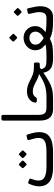

<svg xmlns="http://www.w3.org/2000/svg" viewBox="981 -1772 792 2795"><g transform="rotate(-90 1377.5 -374.0)"><path d="M345 2Q248 2 185.5 -21Q123 -44 93 -89.5Q63 -135 63 -202Q63 -235 72.5 -271.5Q82 -308 100 -348Q104 -357 109 -360Q114 -363 127 -358L162 -345Q171 -342 174 -336.5Q177 -331 173 -320Q163 -293 155 -265.5Q147 -238 147 -209Q147 -144 201 -119Q255 -94 349 -94H569Q631 -94 675 -103Q719 -112 743 -136.5Q767 -161 767 -210Q767 -250 754 -288L738 -345Q734 -358 737.5 -364.5Q741 -371 753 -374L792 -383Q806 -387 812 -379.5Q818 -372 822 -356L838 -297Q845 -273 848.5 -249.5Q852 -226 852 -201Q852 -121 815.5 -77Q779 -33 713.5 -15.5Q648 2 560 2ZM394 -389Q389 -384 382 -384Q375 -384 369 -390L333 -427Q328 -433 328 -439.5Q328 -446 333 -452L369 -489Q375 -495 382 -495Q389 -495 394 -489L431 -452Q437 -447 437.5 -439.5Q438 -432 432 -426ZM543 -389Q538 -383 531 -384Q524 -385 518 -390L480 -427Q475 -432 475 -439.5Q475 -447 480 -452L518 -489Q524 -495 530 -495Q536 -495 542 -489L579 -452Q585 -447 585 -439.5Q585 -432 579 -426Z M1210 2H1192Q1138 2 1100 -16.5Q1062 -35 1041 -79Q1020 -123 1020 -201V-725Q1020 -736 1026.5 -743Q1033 -750 1046 -750H1081Q1093 -750 1098 -743.5Q1103 -737 1103 -727V-218Q1103 -165 1114.5 -138.5Q1126 -112 1150.5 -103Q1175 -94 1214 -94H1225Q1240 -94 1240 -79V-28Q1240 2 1210 2Z M1210 2Q1195 2 1195 -13V-64Q1195 -94 1225 -94H1365Q1451 -94 1514.5 -112Q1578 -130 1642 -168L1742 -228L1808 -200L1664 -103Q1625 -78 1582 -53.5Q1539 -29 1482 -13.5Q1425 2 1342 2ZM1912 2Q1860 2 1817 -12.5Q1774 -27 1746.5 -64.5Q1719 -102 1714 -170L1766 -214Q1766 -171 1776 -146.5Q1786 -122 1804 -111Q1822 -100 1847 -97Q1872 -94 1902 -94H1961Q1969 -94 1972.5 -88Q1976 -82 1976 -75V-24Q1976 -10 1968 -4Q1960 2 1946 2ZM1797 -191 1786 -193Q1732 -193 1692.5 -203Q1653 -213 1622 -228Q1591 -243 1563.5 -258Q1536 -273 1507 -283Q1478 -293 1442 -293Q1408 -293 1390.5 -281Q1373 -269 1362 -253Q1356 -243 1350.5 -238.5Q1345 -234 1331 -234H1306Q1282 -234 1282 -256Q1282 -275 1292 -296Q1302 -317 1322 -336Q1342 -355 1373 -366.5Q1404 -378 1445 -378Q1487 -378 1520.5 -368Q1554 -358 1584.5 -343Q1615 -328 1645.5 -312.5Q1676 -297 1712 -287Q1748 -277 1793 -277H1842Q1856 -277 1860.5 -271Q1865 -265 1865 -250V-215Q1865 -204 1858.5 -197.5Q1852 -191 1840 -191Z M1947 2Q1931 2 1931 -14V-66Q1931 -79 1938.5 -86.5Q1946 -94 1959 -94Q2001 -94 2032.5 -95.5Q2064 -97 2087.5 -100.5Q2111 -104 2128 -108Q2109 -123 2089.5 -143.5Q2070 -164 2057.5 -190.5Q2045 -217 2044 -252Q2044 -305 2069.5 -344Q2095 -383 2136.5 -405Q2178 -427 2226 -427Q2273 -427 2311 -405Q2349 -383 2372 -345Q2395 -307 2395 -258Q2395 -212 2373 -176.5Q2351 -141 2308 -107Q2341 -101 2365.5 -98.5Q2390 -96 2420 -95Q2450 -94 2496 -94Q2503 -94 2507.5 -90Q2512 -86 2512 -78V-30Q2512 2 2480 2Q2426 2 2388.5 -0.5Q2351 -3 2322.5 -8Q2294 -13 2268 -21.5Q2242 -30 2211 -44Q2185 -31 2162 -22Q2139 -13 2111 -8Q2083 -3 2044 -0.5Q2005 2 1947 2ZM2222 -134Q2268 -159 2291.5 -190Q2315 -221 2315 -252Q2315 -293 2290.5 -317.5Q2266 -342 2222 -342Q2185 -342 2155.5 -319Q2126 -296 2126 -255Q2126 -214 2153 -186.5Q2180 -159 2222 -134ZM2239 -526Q2234 -521 2227 -521.5Q2220 -522 2214 -527L2176 -565Q2171 -571 2171 -578Q2171 -585 2176 -590L2214 -628Q2220 -634 2226.5 -634Q2233 -634 2238 -628L2276 -590Q2290 -577 2277 -564Z M2484 2Q2475 2 2471 -4Q2467 -10 2467 -17V-72Q2467 -86 2475 -90Q2483 -94 2497 -94H2509Q2558 -94 2578.5 -120Q2599 -146 2599 -198Q2599 -216 2597.5 -231.5Q2596 -247 2591 -265L2574 -341Q2571 -353 2576 -358.5Q2581 -364 2592 -367L2629 -375Q2651 -380 2656 -357L2675 -269Q2680 -249 2682.5 -223Q2685 -197 2685 -184Q2685 -101 2645 -49.5Q2605 2 2527 2ZM2614 -461Q2609 -456 2602 -456.5Q2595 -457 2589 -462L2551 -500Q2546 -506 2546 -513Q2546 -520 2551 -525L2589 -563Q2595 -569 2601.5 -569Q2608 -569 2613 -563L2651 -525Q2665 -512 2652 -499Z"/></g></svg>

Font: RubikRegular
Style: Regular
Weight: 400
Designer: Hubert and Fischer
Foundry: Hubert and Fischer
Version: Version 2.300;gftools[0.9.30]